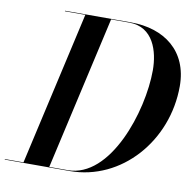

<svg xmlns="http://www.w3.org/2000/svg" viewBox="-118 -834 927 917"><g transform="rotate(10 345.0 -375.0)"><path d="M279 0C529.5 0 726.5 -224.5 726.5 -490C726.5 -660.5 606.5 -750 443.5 -750H124V-747.5H223L54.5 -2.5H-36V0ZM436.5 -747.5C553 -747.5 586.5 -634.5 586.5 -542.5C586.5 -343 475.5 -2.5 269 -2.5H179.5L348 -747.5Z"/></g></svg>

Font: Bodoni* 72pt Medium
Style: Italic
Weight: 500
Italic angle: -13°
Version: Version 2.3